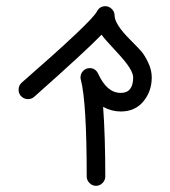

<svg xmlns="http://www.w3.org/2000/svg" viewBox="-20 -570 550 620"><path d="M40 -280Q40 -294 50 -303Q277 -501 293 -533Q302 -550 320 -550Q332 -550 341 -541Q350 -532 350 -520Q350 -492 401 -441Q403 -439 406 -436Q426 -416 436.5 -404Q447 -392 458.5 -368Q470 -344 470 -320Q470 -275 443 -242.5Q416 -210 370 -210Q340 -210 313 -225Q320 -130 320 0Q320 12 311 21Q302 30 290 30Q278 30 269 21Q260 12 260 0Q260 -240 241 -313Q240 -315 240 -320Q240 -332 248.5 -341Q257 -350 270 -350Q288 -350 297 -332Q325 -270 370 -270Q410 -270 410 -320Q410 -345 362 -396.5Q314 -448 308 -458Q260 -408 90 -257Q82 -250 70 -250Q58 -250 49 -258.5Q40 -267 40 -280Z"/></svg>

Font: Pecita
Style: Book
Weight: 400
Width: 7
Version: Version 4.3